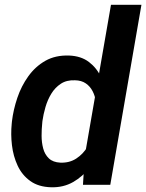

<svg xmlns="http://www.w3.org/2000/svg" viewBox="-20 -770 609 800"><path d="M333 -119.6 442.4 -750H569.3L439.5 0H325.7ZM28.8 -253.9 29.8 -264.6Q35.6 -313 52.2 -362.3Q68.8 -411.6 97.9 -452.1Q127 -492.7 168.9 -516.6Q210.9 -540.5 268.1 -538.6Q317.9 -536.6 350.6 -511.7Q383.3 -486.8 401.6 -447.5Q419.9 -408.2 426.8 -363Q433.6 -317.9 431.6 -276.9L428.2 -248.5Q420.4 -204.1 402.1 -158Q383.8 -111.8 354.5 -73.2Q325.2 -34.7 284.7 -11.5Q244.1 11.7 192.9 10.3Q140.1 8.8 106 -15.9Q71.8 -40.5 53.5 -79.8Q35.2 -119.1 29.8 -164.8Q24.4 -210.4 28.8 -253.9ZM156.7 -265.1 155.8 -254.9Q153.3 -231.9 153.3 -204.3Q153.3 -176.8 159.9 -151.6Q166.5 -126.5 183.6 -110.1Q200.7 -93.8 231.4 -92.3Q269.5 -90.8 298.1 -109.6Q326.7 -128.4 344.7 -158.7Q362.8 -189 369.6 -223.1L380.9 -300.3Q382.8 -323.2 379.4 -346.9Q376 -370.6 365.7 -390.4Q355.5 -410.2 337.4 -422.6Q319.3 -435.1 292.5 -435.5Q257.8 -437 233.6 -421.1Q209.5 -405.3 193.8 -379.6Q178.2 -354 169.4 -323.7Q160.6 -293.5 156.7 -265.1Z"/></svg>

Font: Roboto SemiBold
Style: Italic
Weight: 600
Designer: Christian Robertson
Foundry: Google
Version: Version 3.009; 2024